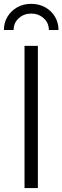

<svg xmlns="http://www.w3.org/2000/svg" viewBox="-36 -962 319 982"><path d="M157.7 -727.5V0H89.4V-727.5ZM123.5 -942.4Q163.6 -942.4 195.3 -924.6Q227.1 -906.7 245.1 -876.5Q263.2 -846.2 263.2 -808.6H213.9Q213.9 -845.2 187.3 -868.9Q160.6 -892.6 123.5 -892.6Q86.4 -892.6 60.1 -868.9Q33.7 -845.2 33.7 -808.6H-16.1Q-16.1 -846.2 2.2 -876.5Q20.5 -906.7 52 -924.6Q83.5 -942.4 123.5 -942.4Z"/></svg>

Font: Inter 20pt Light
Style: Regular
Weight: 300
Version: Version 4.001;git-66647c0bb